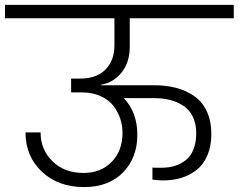

<svg xmlns="http://www.w3.org/2000/svg" viewBox="-49 -760 966 777"><path d="M-28.8 -740.2H897V-686H476.1V-570.8Q476.1 -508.8 443.8 -467.5Q411.6 -426.3 359.9 -417V-415H575.2Q624 -415 664.3 -404.3Q704.6 -393.6 737.1 -371.1Q769.5 -348.6 787.8 -309.6Q806.2 -270.5 806.2 -217.8Q806.2 -168.9 790.5 -131.8Q774.9 -94.7 747.6 -73Q720.2 -51.3 685.8 -40.5Q651.4 -29.8 610.8 -29.8Q594.2 -29.8 567.9 -33.2V-82Q573.7 -81.1 585.9 -81.1H603Q632.8 -81.1 657.5 -88.4Q682.1 -95.7 702.4 -111.6Q722.7 -127.4 733.9 -155.3Q745.1 -183.1 745.1 -221.2Q745.1 -259.3 731.4 -287.4Q717.8 -315.4 693.6 -331.5Q669.4 -347.7 640.1 -355.2Q610.8 -362.8 576.2 -362.8H452.1Q506.8 -305.2 506.8 -214.8Q506.8 -121.6 449 -62.3Q391.1 -2.9 291 -2.9Q186.5 -2.9 120.4 -65.2Q54.2 -127.4 54.2 -224.1H115.2Q115.2 -154.3 163.6 -107.2Q211.9 -60.1 288.1 -60.1Q359.9 -60.1 403.3 -105.2Q446.8 -150.4 446.8 -222.2Q446.8 -252 437.5 -280Q428.2 -308.1 409.2 -332.5Q390.1 -356.9 356.9 -371.6Q323.7 -386.2 280.8 -386.2H238.8V-441.9H273.9Q342.8 -441.9 378.4 -479.2Q414.1 -516.6 414.1 -575.2V-686H-28.8Z"/></svg>

Font: PoppinsZ Light
Style: Regular
Weight: 300
Designer: Ninad Kale (Devanagari), Jonny Pinhorn (Latin)
Foundry: Indian Type Foundry
Version: Version 3.002;FEAKit 1.0